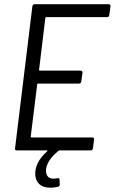

<svg xmlns="http://www.w3.org/2000/svg" viewBox="-20 -720 549 919"><path d="M503 -648 509 -690C509 -696 506 -700 500 -700H146C140 -700 136 -696 135 -690L52 -10C51 -4 54 0 60 0H205C208 0 208 2 205 5C162 43 146 83 149 119C155 182 217 184 257 174C263 173 266 170 266 163L265 140C265 134 260 131 254 133C226 140 201 132 200 99C199 66 224 31 260 2C261 1 263 0 265 0H414C420 0 424 -4 425 -10L430 -52C431 -58 428 -62 422 -62H131C129 -62 127 -64 127 -66L158 -316C158 -318 161 -320 162 -320H358C364 -320 369 -324 369 -330L375 -372C375 -378 372 -382 366 -382H170C168 -382 166 -384 167 -386L197 -634C197 -636 200 -638 202 -638H493C498 -638 503 -642 503 -648Z"/></svg>

Font: Barlow Semi Condensed
Style: Italic
Weight: 400
Width: 4
Italic angle: -7°
Designer: Jeremy Tribby
Foundry: Tribby Type
Version: Version 1.422;hotconv 1.0.109;makeotfexe 2.5.65596